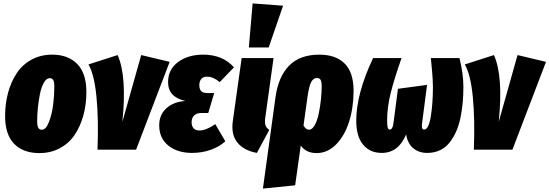

<svg xmlns="http://www.w3.org/2000/svg" viewBox="-20 -873 3205 1120"><path d="M210 20Q115.7 20 62.7 -33.9Q9.8 -87.9 9.8 -195.8Q9.8 -269 27.3 -333Q44.9 -397 78.1 -446.8Q111.3 -496.6 164.6 -525.4Q217.8 -554.2 284.2 -554.2Q377.9 -554.2 430.9 -499.5Q483.9 -444.8 483.9 -336.9Q483.9 -263.7 466.3 -199.7Q448.7 -135.7 415.5 -86.4Q382.3 -37.1 329.3 -8.5Q276.4 20 210 20ZM224.1 -116.2Q248 -116.2 265.6 -161.6Q283.2 -207 290 -261.7Q296.9 -316.4 296.9 -367.2Q296.9 -395 290.5 -406Q284.2 -417 270 -417Q251 -417 236.1 -391.1Q221.2 -365.2 213.1 -325.2Q205.1 -285.2 200.9 -244.4Q196.8 -203.6 196.8 -167Q196.8 -138.7 203.4 -127.4Q210 -116.2 224.1 -116.2Z M666 -551.8Q721.2 -428.7 693.8 -162.1L803.7 -551.8L969.7 -512.2L773.9 0H548.8Q555.7 -177.7 542.7 -308.6Q529.8 -439.5 496.1 -497.1Z M1099.6 19Q1015.6 19 962.2 -23.7Q908.7 -66.4 908.7 -142.1Q908.7 -203.1 950 -241Q991.2 -278.8 1061.5 -284.2Q960.4 -306.2 960.4 -394Q960.4 -467.8 1018.6 -511Q1076.7 -554.2 1165.5 -554.2Q1279.3 -554.2 1344.7 -480L1261.7 -394Q1224.1 -425.8 1187.5 -425.8Q1165.5 -425.8 1154.1 -412.4Q1142.6 -398.9 1142.6 -376Q1142.6 -354 1153.1 -342Q1163.6 -330.1 1190.4 -330.1H1229.5L1194.8 -213.9H1155.8Q1126.5 -213.9 1112.1 -199.2Q1097.7 -184.6 1097.7 -160.2Q1097.7 -137.2 1109.4 -124.5Q1121.1 -111.8 1143.6 -111.8Q1182.6 -111.8 1235.8 -148.9L1294.4 -48.8Q1259.3 -16.6 1208.5 1.2Q1157.7 19 1099.6 19Z M1453.6 -853 1631.3 -839.8 1547.4 -596.2H1431.6ZM1575.7 -534.2 1527.3 -186Q1523.4 -158.7 1528.6 -142.8Q1533.7 -127 1550.8 -115.2L1478.5 19Q1401.9 4.9 1364.3 -42Q1326.7 -88.9 1338.4 -168.9L1389.6 -534.2Z M1842.3 -554.2Q1939 -554.2 1990.7 -502.2Q2042.5 -450.2 2042.5 -344.2Q2042.5 -245.6 2016.4 -163.1Q1990.2 -80.6 1940.4 -30.3Q1890.6 20 1826.7 20Q1765.6 20 1734.4 -23.9L1701.7 208L1513.7 227.1L1587.4 -308.1Q1604.5 -427.7 1667.5 -491Q1730.5 -554.2 1842.3 -554.2ZM1782.2 -116.2Q1800.8 -116.2 1815.9 -143.1Q1831.1 -169.9 1839.4 -210.7Q1847.7 -251.5 1852.1 -292.5Q1856.4 -333.5 1856.4 -368.2Q1856.4 -397.5 1849.9 -407.7Q1843.3 -418 1828.6 -418Q1807.6 -418 1794.9 -393.6Q1782.2 -369.1 1773.4 -305.2L1750.5 -141.1Q1764.2 -116.2 1782.2 -116.2Z M2207 19Q2137.7 19 2097.9 -29.3Q2058.1 -77.6 2058.1 -168Q2058.1 -326.2 2156.2 -534.2H2322.3Q2279.8 -413.1 2259 -330.1Q2238.3 -247.1 2238.3 -171.9Q2238.3 -141.1 2241.5 -129.2Q2244.6 -117.2 2253.9 -117.2Q2262.7 -117.2 2268.3 -128.4Q2273.9 -139.6 2277.3 -169.9L2301.3 -355L2471.2 -377.9L2443.4 -164.1Q2439.5 -142.6 2441.4 -129.9Q2443.4 -117.2 2454.1 -117.2Q2480.5 -117.2 2492.9 -193.4Q2505.4 -269.5 2505.4 -367.2Q2505.4 -386.7 2503.9 -410.4Q2502.4 -434.1 2501.2 -450Q2500 -465.8 2497.1 -494.6Q2494.1 -523.4 2493.2 -534.2H2660.2Q2683.1 -444.3 2683.1 -365.2Q2683.1 -318.4 2679.2 -275.1Q2675.3 -231.9 2666.3 -187.3Q2657.2 -142.6 2641.1 -106.4Q2625 -70.3 2602.5 -41.5Q2580.1 -12.7 2546.6 3.2Q2513.2 19 2472.2 19Q2423.8 19 2390.9 -8.1Q2357.9 -35.2 2349.1 -88.9Q2304.2 19 2207 19Z M2861.3 -551.8Q2916.5 -428.7 2889.2 -162.1L2999 -551.8L3165 -512.2L2969.2 0H2744.1Q2751 -177.7 2738 -308.6Q2725.1 -439.5 2691.4 -497.1Z"/></svg>

Font: Fira Sans Compressed Heavy
Style: Italic
Weight: 900
Width: 3
Italic angle: -8°
Designer: Carrois Corporate & Edenspiekermann AG
Foundry: Carrois Corporate GbR & Edenspiekermann AG
Version: Version 4.203;PS 004.203;hotconv 1.0.88;makeotf.lib2.5.64775